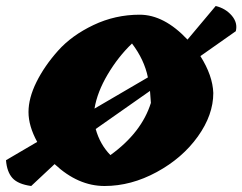

<svg xmlns="http://www.w3.org/2000/svg" viewBox="-24 -620 808 640"><path d="M158 -73 80 0Q36 -6 17.5 -26.5Q-1 -47 -4 -86L100 -147Q71 -200 71 -246.5Q71 -293 97.5 -346.5Q124 -400 169.5 -451Q215 -502 287.5 -536.5Q360 -571 441.5 -571Q523 -571 601 -488L695 -600Q728 -592 748.5 -568Q769 -544 762 -516L644 -433Q685 -368 687 -310Q687 -237 635.5 -165Q584 -93 498.5 -46.5Q413 0 324.5 0Q236 0 158 -73ZM291 -258 469 -362Q457 -421 416 -475Q370 -431 335 -372Q300 -313 291 -258ZM476 -317 295 -190Q309 -139 344 -103Q448 -178 479 -277Q478 -291 476 -317Z"/></svg>

Font: Tillana ExtraBold
Style: Regular
Weight: 800
Designer: Lipi Raval (Devanagari, Latin), Jonny Pinhorn (Latin)
Foundry: Indian Type Foundry
Version: Version 2.003;PS 1.0;hotconv 1.0.79;makeotf.lib2.5.61930; tt